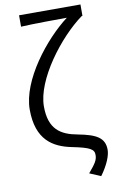

<svg xmlns="http://www.w3.org/2000/svg" viewBox="-106 -852 679 1112"><g transform="rotate(-10 233.0 -296.0)"><path d="M396 204C440 144 459 92 459 60C459 -12 409 -37 305 -57C205 -75 139 -117 139 -251C139 -408 309 -630 446 -729H450V-796H89V-729C161 -733 295 -734 359 -734C225 -633 55 -419 55 -247C55 -70 148 -13 259 9C363 30 385 44 385 77C385 108 371 127 330 176Z"/></g></svg>

Font: Noto Sans CJK SC DemiLight
Style: Regular
Weight: 350
Designer: Ryoko NISHIZUKA 西塚涼子 (kana, bopomofo & ideographs); Paul D. Hunt (Latin, Greek & Cyrillic); Sandoll Communications 산돌커뮤니
Foundry: Adobe
Version: Version 2.004;hotconv 1.0.118;makeotfexe 2.5.65603